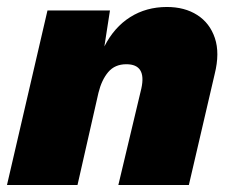

<svg xmlns="http://www.w3.org/2000/svg" viewBox="-30 -530 665 550"><path d="M-10 0 106 -500H285L269 -397Q297 -452 343 -481Q389 -510 448 -510Q499 -510 535 -487Q571 -464 585.5 -421Q600 -378 585 -318L511 0H309L375 -277Q390 -346 332 -346Q299 -346 280 -323.5Q261 -301 252 -264L192 0Z"/></svg>

Font: Prodigy Sans ExtraBold
Style: Italic
Weight: 800
Italic angle: -13°
Designer: Wei Huang
Foundry: Wei Huang
Version: Version 1.003; ttfautohint (v1.8.3)